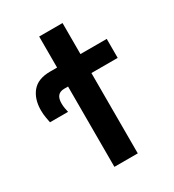

<svg xmlns="http://www.w3.org/2000/svg" viewBox="-174 -812 824 911"><g transform="rotate(-30 238.0 -357.0)"><path d="M311 0V-440H455V-544H311V-714H183V-544H145Q78 -544 46.5 -506Q15 -468 15 -406Q15 -386 18.5 -365.5Q22 -345 24 -336H123Q121 -345 118.5 -358Q116 -371 116 -386Q116 -440 162 -440H183V0Z"/></g></svg>

Font: Noto Sans UI Condensed
Style: Bold
Weight: 700
Width: 3
Designer: Monotype Design Team
Foundry: Monotype Imaging Inc.
Version: 1.001